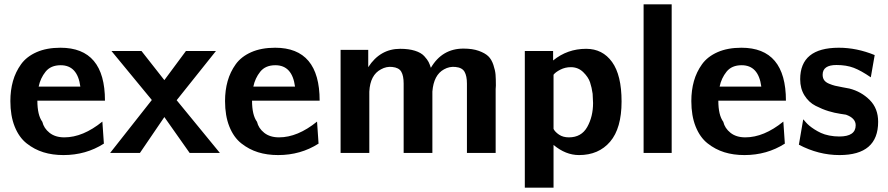

<svg xmlns="http://www.w3.org/2000/svg" viewBox="-20 -708 4113 889"><path d="M28 -240Q28 -290 40 -332.5Q52 -375 77.5 -410.5Q103 -446 149.5 -466.5Q196 -487 260 -487Q466 -487 466 -242H153Q153 -175 176 -144Q183 -114 209.5 -93Q236 -72 278 -72Q364 -72 454 -145L461 -43Q378 10 274 10Q223 10 181 -3Q139 -16 103.5 -44Q68 -72 48 -122Q28 -172 28 -240ZM159 -307H352Q339 -406 261 -406Q215 -406 191 -376Q167 -346 159 -307Z M490 0 683 -245 496 -472H635L741 -337L841 -472H980L798 -244Q830 -205 898 -122Q966 -39 998 0H858L741 -166L628 0Z M1022 -240Q1022 -290 1034 -332.5Q1046 -375 1071.5 -410.5Q1097 -446 1143.5 -466.5Q1190 -487 1254 -487Q1460 -487 1460 -242H1147Q1147 -175 1170 -144Q1177 -114 1203.5 -93Q1230 -72 1272 -72Q1358 -72 1448 -145L1455 -43Q1372 10 1268 10Q1217 10 1175 -3Q1133 -16 1097.5 -44Q1062 -72 1042 -122Q1022 -172 1022 -240ZM1153 -307H1346Q1333 -406 1255 -406Q1209 -406 1185 -376Q1161 -346 1153 -307Z M1557 0V-477H1685V-397Q1740 -482 1833 -482Q1873 -482 1901.5 -473Q1930 -464 1944.5 -448Q1959 -432 1964.5 -421Q1970 -410 1975 -394Q2027 -483 2126 -483Q2168 -483 2197 -472.5Q2226 -462 2241 -447.5Q2256 -433 2264.5 -407.5Q2273 -382 2274.5 -362.5Q2276 -343 2276 -312Q2276 -309 2275.5 -303.5Q2275 -298 2275 -296V0H2142V-321Q2142 -356 2131 -375.5Q2120 -395 2089 -398Q2061 -401 2036 -387Q1988 -361 1982 -284V0H1849V-321Q1849 -357 1838 -376Q1827 -395 1796 -398Q1769 -401 1744 -387Q1694 -361 1690 -284V-283V0Z M2410 161V-472H2541V-428Q2607 -482 2694 -482Q2770 -482 2814 -421Q2858 -360 2858 -238Q2858 -114 2805 -52Q2752 10 2661 10Q2599 10 2543 -37V161ZM2543 -362V-315V-111Q2550 -97 2568.5 -84.5Q2587 -72 2614 -72Q2672 -72 2699 -120Q2726 -168 2726 -231Q2726 -244 2724 -274Q2720 -303 2712 -327Q2704 -351 2680.5 -374Q2657 -397 2623 -397Q2597 -397 2574.5 -385.5Q2552 -374 2543 -362Z M2960 0V-688H3090V0Z M3181 -240Q3181 -290 3193 -332.5Q3205 -375 3230.5 -410.5Q3256 -446 3302.5 -466.5Q3349 -487 3413 -487Q3619 -487 3619 -242H3306Q3306 -175 3329 -144Q3336 -114 3362.5 -93Q3389 -72 3431 -72Q3517 -72 3607 -145L3614 -43Q3531 10 3427 10Q3376 10 3334 -3Q3292 -16 3256.5 -44Q3221 -72 3201 -122Q3181 -172 3181 -240ZM3312 -307H3505Q3492 -406 3414 -406Q3368 -406 3344 -376Q3320 -346 3312 -307Z M3679 -38 3699 -155Q3699 -156 3702 -152.5Q3705 -149 3711.5 -141.5Q3718 -134 3727.5 -126Q3737 -118 3751 -109Q3765 -100 3781 -92.5Q3797 -85 3819.5 -80.5Q3842 -76 3866 -76Q3942 -76 3942 -128Q3942 -161 3897 -177L3871 -181Q3844 -185 3816 -193.5Q3788 -202 3756.5 -218Q3725 -234 3705 -266Q3685 -298 3685 -341Q3685 -487 3864 -487Q3947 -487 4030 -453L4012 -350Q3967 -381 3933 -394Q3899 -407 3853 -407Q3789 -407 3789 -362Q3789 -347 3796 -337Q3803 -327 3818.5 -320.5Q3834 -314 3846.5 -311Q3859 -308 3881 -304Q3903 -300 3913 -298Q3968 -284 4007 -245Q4046 -206 4046 -144Q4046 10 3867 10Q3770 10 3679 -38Z"/></svg>

Font: Coval
Style: ExtraBold
Weight: 800
Foundry: Context Ltd
Version: Version 001.000